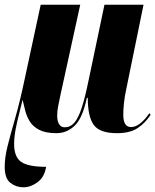

<svg xmlns="http://www.w3.org/2000/svg" viewBox="-26 -556 660 816"><path d="M73 240Q42 240 18 221Q-6 202 -6 153Q-6 113 6.5 63.5Q19 14 39 -55.5Q59 -125 80 -225L147 -536H315L230 -148Q225 -123 221 -103.5Q217 -84 217 -64Q217 -42 225 -28.5Q233 -15 249 -15Q273 -15 290 -34.5Q307 -54 321.5 -98.5Q336 -143 351 -217L418 -536H584L511 -179Q504 -147 501 -119.5Q498 -92 498 -69Q498 -41 506.5 -28.5Q515 -16 531 -16Q568 -16 609 -75L614 -68Q592 -34 559.5 -12Q527 10 471 10Q398 10 372.5 -25Q347 -60 347 -140H343Q325 -54 291.5 -22Q258 10 214 10Q168 10 141 -4Q114 -18 100.5 -40Q87 -62 81 -86.5Q75 -111 70 -132Q64 -106 55.5 -73.5Q47 -41 40.5 -7Q34 27 34 56Q34 111 64 132Q94 153 170 153Q163 197 133.5 218.5Q104 240 73 240Z"/></svg>

Font: Noto Serif Display ExtraCondensed Black
Style: Italic
Weight: 900
Width: 2
Italic angle: -12°
Designer: Monotype Design Team
Foundry: Monotype Imaging Inc.
Version: Version 2.009